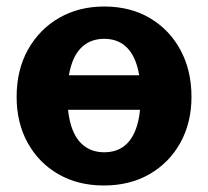

<svg xmlns="http://www.w3.org/2000/svg" viewBox="-20 -560 639 590"><path d="M453.7 -222.5H130.7V-328.8H453.7ZM299 10Q219.6 10 159.2 -24.9Q98.9 -59.7 65 -121.2Q31.1 -182.7 31.1 -262Q31.1 -345.4 66.2 -407.9Q101.3 -470.4 162 -505.2Q222.7 -540 300 -540Q380.8 -540 440.9 -504.3Q501 -468.6 534.7 -406.1Q568.4 -343.6 568.4 -262.6Q568.4 -183 534.3 -121.5Q500.2 -60 439.7 -25Q379.1 10 299 10ZM300.3 -92.1Q337.3 -92.1 362.3 -111.7Q387.2 -131.2 399.8 -169.9Q412.4 -208.7 412.4 -265.4Q412.4 -323.6 399.6 -362.5Q386.9 -401.4 361.8 -421.1Q336.8 -440.7 300 -440.7Q263.9 -440.7 238.4 -421.1Q212.8 -401.4 200 -362.5Q187.1 -323.6 187.1 -265.4Q187.1 -208.3 200 -169.7Q212.8 -131.2 238.4 -111.7Q263.9 -92.1 300.3 -92.1Z"/></svg>

Font: Libre Franklin Thin
Style: Regular
Weight: 100
Designer: Pablo Impallari, Rodrigo Fuenzalida, Nhung Nguyen
Foundry: Impallari Type
Version: Version 3.000